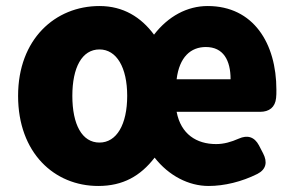

<svg xmlns="http://www.w3.org/2000/svg" viewBox="-20 -563 978 637"><path d="M306 54C388 54 446 21 493 -40C540 20 606 54 672 54C724 54 782 40 834 14C863 -1 868 -25 853 -54L839 -81C824 -109 801 -116 772 -103C747 -92 723 -85 697 -85C632 -85 580 -118 566 -192H843C873 -192 893 -207 896 -238C897 -246 897 -255 897 -265C897 -419 821 -543 669 -543C601 -543 538 -509 491 -448C448 -506 389 -543 310 -543C163 -543 40 -433 40 -245C40 -56 160 54 306 54ZM220 -245C220 -339 252 -399 310 -399C367 -399 402 -339 402 -245C402 -150 367 -90 310 -90C252 -90 220 -150 220 -245ZM566 -300C575 -374 613 -407 663 -407C721 -407 745 -363 745 -300Z"/></svg>

Font: コーポレート・ロゴ（ラウンド）ver3 Bold
Style: Regular
Weight: 700
Designer: [KANA_main] LOGOTYPE.JP [Source Han Sans] Ryoko NISHIZUKA 西塚涼子 (kana, bopomofo & ideographs); Paul D. Hunt (Latin, Greek
Version: Version 12.001;FEAKit 1.0